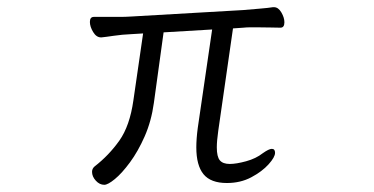

<svg xmlns="http://www.w3.org/2000/svg" viewBox="-20 -505 1040 534"><path d="M570 -423 435 -415 408 -219Q401 -168 382.5 -126Q364 -84 341.5 -53.5Q319 -23 299.5 -7Q280 9 270 9Q257 9 246.5 -2.5Q236 -14 236 -27Q236 -36 243 -42Q283 -73 312 -114Q341 -155 351 -226L378 -412L345 -410Q320 -409 296.5 -405.5Q273 -402 262 -401H261Q248 -401 239 -416Q230 -431 230 -444Q230 -458 241 -458H282Q296 -458 312.5 -458Q329 -458 344 -459L656 -477Q679 -479 703 -481Q727 -483 739 -485H742Q754 -485 762.5 -470.5Q771 -456 771 -443Q771 -428 760 -428Q752 -428 734 -428.5Q716 -429 696 -429Q686 -429 676 -429Q666 -429 657 -428L628 -426L587 -141Q585 -127 584 -115.5Q583 -104 583 -95Q583 -69 591.5 -59Q600 -49 619 -49Q637 -49 664.5 -56.5Q692 -64 711 -79Q728 -91 736 -91Q745 -91 745 -80Q745 -68 727 -48Q709 -28 679 -12Q649 4 611 4Q566 4 546 -20.5Q526 -45 526 -95Q526 -107 527 -120.5Q528 -134 530 -149Z"/></svg>

Font: Moon Stars Kai T Light
Style: Regular
Weight: 300
Designer: GuiWonder
Version: Version 1.101